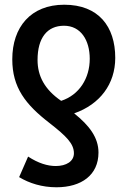

<svg xmlns="http://www.w3.org/2000/svg" viewBox="-20 -572 540 813"><path d="M252 -552C110 -552 32 -457 32 -321C32 -202 87 -130 191 -50C260 4 293 36 293 77C293 111 261 131 216 131C181 131 142 119 99 91L61 178C104 204 158 221 219 221C325 221 397 169 397 74C397 11 359 -40 294 -92C403 -130 468 -216 468 -327C468 -460 397 -552 252 -552ZM251 -463C322 -463 360 -402 360 -323C360 -241 316 -170 239 -145C169 -193 139 -250 139 -318C139 -412 180 -463 251 -463Z"/></svg>

Font: Noto Sans Mono ExtraCondensed SemiBold
Style: Regular
Weight: 600
Width: 2
Designer: Monotype Design Team
Foundry: Monotype Imaging Inc.
Version: Version 2.014